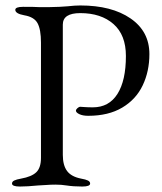

<svg xmlns="http://www.w3.org/2000/svg" viewBox="-20 -678 592 703"><path d="M24 0ZM24 -6Q24 -13 32 -17Q40 -21 57 -24Q96 -31 113 -47.5Q130 -64 130 -100V-522Q130 -570 117.5 -593Q105 -616 69 -622Q36 -628 36 -642Q36 -653 65 -653Q108 -653 121 -652H163Q178 -652 198 -653Q218 -654 228 -655Q254 -658 274 -658Q389 -658 458 -610.5Q527 -563 527 -480Q527 -417 502.5 -365.5Q478 -314 427.5 -284Q377 -254 303 -254Q283 -254 270.5 -260Q258 -266 258 -273Q258 -277 263.5 -282Q269 -287 274 -287Q277 -287 289.5 -286Q302 -285 320 -285Q379 -285 410 -334Q441 -383 441 -473Q441 -550 395.5 -590Q350 -630 274 -630Q210 -630 210 -588V-111Q210 -73 225.5 -52Q241 -31 277 -24Q294 -21 302 -17Q310 -13 310 -6Q310 5 281 5Q249 5 223 1Q205 -2 183 -2Q165 -2 146.5 -0.5Q128 1 120 1Q80 5 53 5Q24 5 24 -6Z"/></svg>

Font: EB Garamond
Style: Regular
Weight: 400
Designer: Georg Duffner and Octavio Pardo
Foundry: Georg Duffner
Version: Version 1.000; ttfautohint (v1.6)